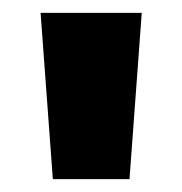

<svg xmlns="http://www.w3.org/2000/svg" viewBox="-20 -734 283 298"><path d="M200 -714 181 -456H62L43 -714Z"/></svg>

Font: Noto Sans Thai ExtCond ExtBd
Style: Regular
Weight: 800
Width: 2
Designer: Monotype Design Team
Foundry: Monotype Imaging Inc.
Version: Version 2.002; ttfautohint (v1.8.4.7-5d5b)